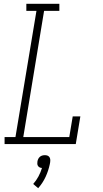

<svg xmlns="http://www.w3.org/2000/svg" viewBox="-20 -755 540 1006"><path d="M4 0V-37H61L171 -698H118V-735H291V-698H211L102 -37H343L361 -145H401L377 0ZM180 231 154 209Q170 191 181.5 169.5Q193 148 200 125Q194 125 188.5 122.5Q183 120 179.5 115Q176 110 175.5 104Q175 98 176 92Q177 85 180 78.5Q183 72 188.5 67Q194 62 201 60Q208 58 215 58Q222 58 228 60Q234 62 238 67Q242 72 243 78.5Q244 85 243 92V94L241 105Q234 139 219 171.5Q204 204 180 231Z"/></svg>

Font: Iosevka Curly Slab XLtObl
Style: Regular
Weight: 200
Italic angle: -9°
Monospace: yes
Designer: Belleve Invis
Foundry: Belleve Invis
Version: Version 11.1.0; ttfautohint (v1.8.3)